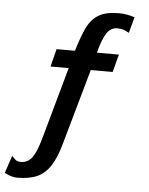

<svg xmlns="http://www.w3.org/2000/svg" viewBox="-134 -662 707 914"><g transform="rotate(5 219.0 -205.0)"><path d="M-16.6 206.1Q-30.3 206.1 -44.4 202.1Q-58.6 198.2 -78.1 188.5L-49.8 104.5Q-34.2 122.1 -26.4 126Q-18.6 129.9 -8.8 129.9Q26.4 129.9 46.4 103Q66.4 76.2 84 14.6L181.6 -335H94.7L116.2 -419.9H204.1Q223.6 -486.3 244.1 -529.8Q264.6 -573.2 299.8 -594.7Q335 -616.2 397.5 -616.2Q433.6 -616.2 472.7 -603.5L452.1 -527.3Q433.6 -538.1 420.9 -541Q408.2 -543.9 395.5 -543.9Q365.2 -543.9 346.2 -516.1Q327.1 -488.3 308.6 -419.9H414.1L391.6 -335H287.1L186.5 21.5Q168 89.8 142.6 130.4Q117.2 170.9 79.1 188.5Q41 206.1 -16.6 206.1Z"/></g></svg>

Font: Padauk Book
Style: Bold
Weight: 700
Designer: Debbi Hosken, Becca Hirsbrunner Spalinger
Foundry: SIL International
Version: Version 5.000